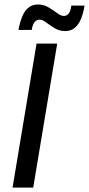

<svg xmlns="http://www.w3.org/2000/svg" viewBox="-20 -847 402 867"><path d="M36.7 0 145 -650H238.3L130 0ZM63.3 -711.7Q69.2 -744.2 79.6 -770.4Q90 -796.7 107.5 -811.7Q125 -826.7 151.7 -826.7Q177.5 -826.7 199.2 -813.8Q220.8 -800.8 237.9 -787.9Q255 -775 268.3 -775Q281.7 -775 290.4 -786.2Q299.2 -797.5 301.7 -821.7H361.7Q356.7 -789.2 346.2 -762.9Q335.8 -736.7 318.3 -721.7Q300.8 -706.7 273.3 -706.7Q248.3 -706.7 227.1 -719.6Q205.8 -732.5 188.8 -745.4Q171.7 -758.3 159.2 -758.3Q130 -758.3 123.3 -711.7Z"/></svg>

Font: Familjen Grotesk
Style: Italic
Weight: 400
Italic angle: -9.46201°
Designer: Anders Wikstroem, Jonas Baeckman, Matilda Gysing, Kristian Moeller
Foundry: Familjen STHLM AB
Version: Version 2.000